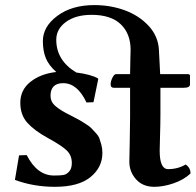

<svg xmlns="http://www.w3.org/2000/svg" viewBox="-20 -718 762 748"><path d="M604 -429.2H711.9Q719.7 -429.2 720.2 -422.9V-389.2Q720.2 -376 695.8 -376H605V-272Q605 -237.8 603.5 -189.9Q602.1 -142.1 602.1 -130.9Q602.1 -59.1 634.8 -59.1Q672.9 -59.1 703.1 -77.1Q722.2 -64.9 722.2 -42Q695.3 -17.1 655.8 -3.7Q616.2 9.8 581.1 9.8Q536.1 9.8 510 -19.5Q483.9 -48.8 483.9 -87.9Q483.9 -99.1 485.4 -163.1Q486.8 -227.1 486.8 -261.2V-376H423.8Q410.6 -376 411.1 -390.1Q411.1 -401.4 418 -415.3Q424.8 -429.2 432.1 -429.2H486.8Q486.8 -461.4 487.8 -485.1Q488.8 -508.8 488.8 -523.9Q488.8 -586.9 450.4 -623.5Q412.1 -660.2 336.9 -660.2Q274.9 -660.2 237.1 -632.6Q199.2 -605 199.2 -563Q199.2 -482.4 277.3 -435.5Q333.5 -428.2 360.8 -413.1L362.8 -410.2L344.2 -319.8L316.9 -318.8Q281.7 -394 226.1 -394Q177.2 -394 176.8 -345.2Q176.8 -323.2 191.9 -308.6Q207 -293.9 236.8 -277.8Q240.7 -275.9 262.9 -264.4Q285.2 -252.9 290 -250Q294.9 -247.1 312.5 -236.1Q330.1 -225.1 335.4 -219Q340.8 -212.9 352.3 -200.9Q363.8 -189 367.4 -178.5Q371.1 -168 375 -153.6Q378.9 -139.2 378.9 -122.1Q378.9 -65.9 332.5 -28.1Q286.1 9.8 193.8 9.8Q110.8 9.8 38.1 -17.1L54.2 -112.8L84 -113.8Q125 -33.7 190.9 -34.2Q213.9 -34.2 226.3 -36.1Q238.8 -38.1 249.3 -49.6Q259.8 -61 259.8 -83Q259.8 -111.8 241 -130.9Q222.2 -149.9 165 -181.2Q114.3 -209 86.7 -239.5Q59.1 -270 59.1 -317.9Q59.1 -367.7 98.6 -399.2Q138.2 -430.7 199.2 -437.5Q169.9 -463.4 158.4 -491.7Q147 -520 147 -558.1Q147 -614.3 203.4 -656.2Q259.8 -698.2 347.2 -698.2Q411.1 -698.2 466.6 -677.7Q522 -657.2 559.1 -617.2Q596.2 -577.1 599.1 -523.9Z"/></svg>

Font: Linux Biolinum
Style: Bold
Weight: 700
Designer: Philipp H. Poll
Foundry: Philipp H. Poll
Version: Version 1.3.2 ; ttfautohint (v0.9)